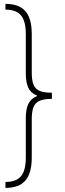

<svg xmlns="http://www.w3.org/2000/svg" viewBox="-20 -757 333 977"><path d="M141.6 -150.4V44.9Q141.6 123.5 109.4 161.4Q77.1 199.2 7.8 199.2V168.9Q62.5 168.9 86.9 139.6Q111.3 110.4 111.3 44.9V-155.3Q111.3 -201.7 124.3 -228.5Q137.2 -255.4 168 -267.6V-271Q137.2 -282.7 124.3 -309.8Q111.3 -336.9 111.3 -383.8V-584Q111.3 -649.4 86.9 -678.7Q62.5 -708 7.8 -708V-737.3Q77.1 -737.3 109.4 -700Q141.6 -662.6 141.6 -584V-387.7Q141.6 -347.2 150.9 -325.4Q160.2 -303.7 181.9 -294.4Q203.6 -285.2 244.1 -285.2V-253.9Q204.1 -253.9 182.1 -244.4Q160.2 -234.9 150.9 -212.9Q141.6 -190.9 141.6 -150.4Z"/></svg>

Font: Pretendard Thin
Style: Regular
Weight: 100
Designer: Base glyphs from Inter by Rasmus Andersson; Hangeul glyphs from Noto Sans CJK(Source Han Sans) by Jang Soo-young and Kan
Foundry: Kil Hyung-jin
Version: Version 1.309